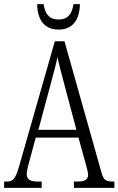

<svg xmlns="http://www.w3.org/2000/svg" viewBox="-20 -915 577 935"><path d="M265 -771C336 -771 368 -821 369 -895H338C329 -839 305 -820 265 -820C225 -820 201 -840 192 -895H161C162 -821 194 -771 265 -771ZM0 0H183V-31H162C122 -31 110 -45 110 -68C110 -84 119 -116 125 -137L154 -245H362L395 -126C401 -103 409 -77 409 -65C409 -43 397 -31 359 -31H340V0H537V-31H529C496 -31 484 -39 475 -72L294 -714H247L75 -112C56 -45 45 -31 14 -31H0ZM167 -283 225 -499C239 -552 253 -602 260 -637C267 -602 280 -554 298 -486L352 -283Z"/></svg>

Font: Noto Serif Tamil ExtraCondensed Light
Style: Italic
Weight: 300
Width: 2
Italic angle: -12°
Designer: Indian Type Foundry, Tom Grace, and the Monotype Design Team
Foundry: Monotype Imaging Inc.
Version: Version 2.003